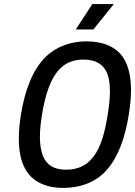

<svg xmlns="http://www.w3.org/2000/svg" viewBox="-20 -910 660 938"><path d="M350 -766H436L536 -890H431ZM289 8C374 8 450 -21 501 -79C559 -145 592 -241 609 -349C616 -391 620 -432 620 -469C620 -531 609 -585 585 -624C551 -680 485 -708 402 -708C327 -708 255 -683 203 -632C138 -568 101 -466 82 -349C76 -310 72 -271 72 -233C72 -177 81 -125 102 -87C135 -24 202 8 289 8ZM303 -81C243 -81 207 -104 189 -150C179 -179 175 -207 175 -240C175 -271 178 -306 185 -349C201 -447 227 -532 278 -579C306 -606 344 -619 388 -619C439 -619 475 -602 496 -567C511 -541 517 -506 517 -465C517 -430 513 -391 506 -349C493 -266 473 -190 436 -144C404 -101 360 -81 303 -81Z"/></svg>

Font: Arthouse Owned Medium
Style: Italic
Weight: 500
Italic angle: -10°
Designer: Jeremy Tribby
Foundry: Tribby Type
Version: Version 1.000;PS 001.000;hotconv 1.0.88;makeotf.lib2.5.64775